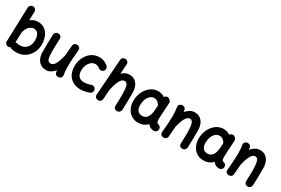

<svg xmlns="http://www.w3.org/2000/svg" viewBox="89 -1901 4567 3126"><g transform="rotate(30 2372.0 -338.5)"><path d="M132.3 -729.5Q159.2 -728.5 177.7 -709Q196.3 -689.5 195.3 -662.6L190.4 -502.9Q222.2 -526.9 257.1 -540.3Q292 -553.7 326.2 -553.7Q396.5 -553.7 443.1 -525.1Q489.7 -496.6 516.8 -452.1Q543.9 -407.7 555.4 -358.9Q566.9 -310.1 566.9 -270Q566.9 -174.3 527.1 -100.3Q487.3 -26.4 418.7 15.4Q350.1 57.1 263.7 57.1Q219.2 57.1 178.2 46.4Q161.6 42 148.9 29.3Q130.9 43.5 107.9 42.5Q81.1 41.5 62.7 22.2Q44.4 2.9 45.4 -23.9L65.9 -666.5Q66.9 -693.4 86.2 -711.9Q105.5 -730.5 132.3 -729.5ZM211.4 -78.6Q236.3 -72.3 263.7 -72.3Q314.5 -72.3 353.5 -96.4Q392.6 -120.6 415 -164.3Q437.5 -208 437.5 -266.1Q437.5 -333 411.4 -378.7Q385.3 -424.3 326.2 -424.3Q285.6 -424.3 245.4 -389.2Q205.1 -354 185.1 -278.3Q184.1 -274.4 182.6 -271L176.8 -78.1Q194.3 -83.5 211.4 -78.6Z M1128.9 -479Q1119.1 -374.5 1114.5 -301.5Q1109.9 -228.5 1109.9 -173.3Q1109.9 -127 1112.8 -88.1Q1115.7 -49.3 1122.1 -10.3Q1127.4 19.5 1112.1 37.6Q1096.7 55.7 1074.7 61Q1049.3 66.9 1024.4 54.7Q999.5 42.5 994.1 9.8Q991.2 -7.3 989.3 -23.9Q957.5 15.1 917.7 39.6Q877.9 64 830.1 64Q766.1 64 722.9 33.2Q679.7 2.4 658 -49.8Q636.2 -102.1 636.2 -165.5Q636.2 -243.7 637.2 -325.4Q638.2 -407.2 642.6 -489.7Q643.6 -514.2 660.9 -533.7Q678.2 -553.2 709 -553.2Q740.7 -553.2 757.3 -534.2Q773.9 -515.1 772.9 -489.7Q771 -451.2 769.8 -413.6Q768.6 -376 767.8 -331.8Q767.1 -287.6 767.1 -228.5Q767.1 -147 783.2 -106.2Q799.3 -65.4 841.3 -65.4Q879.9 -65.4 907 -100.3Q934.1 -135.3 952.9 -190.2Q971.7 -245.1 984.9 -305.7L985.4 -308.1Q987.8 -347.2 991.7 -392.6Q995.6 -438 1000.5 -491.2Q1002.9 -522.5 1025.4 -536.4Q1047.9 -550.3 1072.8 -547.9Q1096.2 -545.4 1114 -528.1Q1131.8 -510.7 1128.9 -479Z M1655.3 -400.4Q1638.2 -380.4 1610.8 -378.4Q1583.5 -376.5 1563.5 -393.6Q1528.3 -424.3 1486.8 -424.3Q1441.4 -424.3 1406.5 -396.2Q1371.6 -368.2 1351.8 -321.3Q1332 -274.4 1332 -216.8Q1332 -151.9 1364.3 -112.1Q1396.5 -72.3 1463.4 -72.3Q1493.7 -72.3 1529.8 -79.6Q1565.9 -86.9 1595.7 -98.6Q1621.1 -106 1645 -93.3Q1668.9 -80.6 1676.3 -54.7Q1683.6 -28.8 1670.7 -5.4Q1657.7 18.1 1632.3 25.9Q1588.9 41 1550.8 49.1Q1512.7 57.1 1473.6 57.1Q1387.7 57.1 1326.9 21.2Q1266.1 -14.6 1233.9 -78.1Q1201.7 -141.6 1201.7 -224.6Q1201.7 -291.5 1222.4 -350.8Q1243.2 -410.2 1280.8 -455.8Q1318.4 -501.5 1369.9 -527.6Q1421.4 -553.7 1483.4 -553.7Q1578.1 -553.7 1648.4 -492.2Q1668.5 -475.1 1670.4 -447.8Q1672.4 -420.4 1655.3 -400.4Z M1806.2 64.5Q1782.2 62 1763.4 44.4Q1744.6 26.9 1747.1 -4.4L1794.4 -681.2Q1796.9 -713.9 1818.1 -728.8Q1839.4 -743.7 1863.8 -741.7Q1888.2 -739.7 1907.2 -721.9Q1926.3 -704.1 1923.8 -672.4L1911.1 -491.2Q1939.9 -519.5 1974.9 -536.4Q2009.8 -553.2 2050.3 -553.2Q2111.8 -553.2 2154.1 -522.5Q2196.3 -491.7 2217.8 -439.7Q2239.3 -387.7 2239.3 -323.7Q2239.3 -245.6 2238.3 -163.6Q2237.3 -81.5 2233.4 0.5Q2231.9 24.4 2214.6 44.2Q2197.3 64 2166.5 64Q2135.3 64 2118.4 44.9Q2101.6 25.9 2102.5 0.5Q2105.5 -57.6 2106.9 -108.2Q2108.4 -158.7 2108.4 -205.6Q2108.4 -309.1 2092.5 -366.5Q2076.7 -423.8 2034.2 -423.8Q1995.6 -423.8 1968.5 -388.9Q1941.4 -354 1922.9 -299.1Q1904.3 -244.1 1890.6 -183.6Q1890.1 -180.7 1889.2 -178.2L1876.5 4.4Q1874 37.1 1852.3 51.8Q1830.6 66.4 1806.2 64.5Z M2844.7 42.5Q2806.2 42.5 2778.1 27.3Q2750 12.2 2731.4 -15.1Q2696.8 19.5 2652.3 38.3Q2607.9 57.1 2556.2 57.1Q2485.4 57.1 2430.9 22.5Q2376.5 -12.2 2345.7 -72.8Q2314.9 -133.3 2314 -210Q2313.5 -277.3 2333.7 -339.1Q2354 -400.9 2391.6 -449.2Q2429.2 -497.6 2480.7 -525.6Q2532.2 -553.7 2593.3 -553.7Q2659.2 -553.7 2714.4 -515.1Q2722.7 -531.2 2739.3 -540Q2755.9 -548.8 2775.9 -545.9Q2802.7 -542.5 2820.8 -520.5Q2838.9 -498.5 2837.4 -472.7L2824.2 -244.6Q2823.7 -239.3 2823.2 -233.4Q2822.3 -212.4 2821.5 -185.5Q2820.8 -158.7 2821.8 -143.6Q2823.2 -121.6 2831.3 -105Q2839.4 -88.4 2865.7 -83.5Q2881.3 -78.1 2895.5 -64.5Q2909.7 -50.8 2910.2 -22Q2910.2 4.9 2890.9 23.7Q2871.6 42.5 2844.7 42.5ZM2557.6 -72.3Q2616.7 -72.3 2650.6 -116.5Q2684.6 -160.6 2692.9 -243.2Q2692.9 -250 2693.4 -255.9Q2693.4 -260.3 2694.3 -264.2L2699.2 -351.1Q2695.3 -355.5 2692.4 -360.8Q2674.3 -390.6 2648.9 -407.5Q2623.5 -424.3 2591.8 -424.3Q2545.9 -424.3 2512.5 -394Q2479 -363.8 2461.4 -314.5Q2443.8 -265.1 2444.3 -208.5Q2445.3 -145 2474.6 -108.6Q2503.9 -72.3 2557.6 -72.3Z M2974.6 -10.3Q2984.4 -114.7 2989 -187.7Q2993.7 -260.7 2993.7 -315.9Q2993.7 -362.3 2990.7 -401.1Q2987.8 -439.9 2981.4 -479Q2976.6 -508.8 2991.7 -526.9Q3006.8 -544.9 3028.8 -550.3Q3054.2 -556.2 3079.1 -543.9Q3104 -531.7 3109.4 -499Q3112.3 -481 3114.3 -464.4Q3147 -503.4 3187.7 -528.3Q3228.5 -553.2 3278.3 -553.2Q3339.8 -553.2 3382.1 -522.5Q3424.3 -491.7 3445.8 -439.7Q3467.3 -387.7 3467.3 -323.7Q3467.3 -245.6 3466.3 -163.6Q3465.3 -81.5 3461.4 0.5Q3460 24.4 3442.6 44.2Q3425.3 64 3394.5 64Q3363.3 64 3346.4 44.9Q3329.6 25.9 3330.6 0.5Q3333.5 -57.6 3335 -108.2Q3336.4 -158.7 3336.4 -205.6Q3336.4 -309.1 3320.6 -366.5Q3304.7 -423.8 3262.2 -423.8Q3223.6 -423.8 3196.5 -388.9Q3169.4 -354 3150.9 -299.1Q3132.3 -244.1 3118.7 -184.6Q3116.2 -144.5 3112.3 -98.4Q3108.4 -52.2 3103.5 2Q3100.6 33.2 3078.1 47.1Q3055.7 61 3031.2 58.6Q3007.3 56.2 2989.5 38.8Q2971.7 21.5 2974.6 -10.3Z M4072.8 42.5Q4034.2 42.5 4006.1 27.3Q3978 12.2 3959.5 -15.1Q3924.8 19.5 3880.4 38.3Q3835.9 57.1 3784.2 57.1Q3713.4 57.1 3658.9 22.5Q3604.5 -12.2 3573.7 -72.8Q3543 -133.3 3542 -210Q3541.5 -277.3 3561.8 -339.1Q3582 -400.9 3619.6 -449.2Q3657.2 -497.6 3708.7 -525.6Q3760.3 -553.7 3821.3 -553.7Q3887.2 -553.7 3942.4 -515.1Q3950.7 -531.2 3967.3 -540Q3983.9 -548.8 4003.9 -545.9Q4030.8 -542.5 4048.8 -520.5Q4066.9 -498.5 4065.4 -472.7L4052.2 -244.6Q4051.8 -239.3 4051.3 -233.4Q4050.3 -212.4 4049.6 -185.5Q4048.8 -158.7 4049.8 -143.6Q4051.3 -121.6 4059.3 -105Q4067.4 -88.4 4093.8 -83.5Q4109.4 -78.1 4123.5 -64.5Q4137.7 -50.8 4138.2 -22Q4138.2 4.9 4118.9 23.7Q4099.6 42.5 4072.8 42.5ZM3785.6 -72.3Q3844.7 -72.3 3878.7 -116.5Q3912.6 -160.6 3920.9 -243.2Q3920.9 -250 3921.4 -255.9Q3921.4 -260.3 3922.4 -264.2L3927.2 -351.1Q3923.3 -355.5 3920.4 -360.8Q3902.3 -390.6 3877 -407.5Q3851.6 -424.3 3819.8 -424.3Q3773.9 -424.3 3740.5 -394Q3707 -363.8 3689.5 -314.5Q3671.9 -265.1 3672.4 -208.5Q3673.3 -145 3702.6 -108.6Q3731.9 -72.3 3785.6 -72.3Z M4202.6 -10.3Q4212.4 -114.7 4217 -187.7Q4221.7 -260.7 4221.7 -315.9Q4221.7 -362.3 4218.8 -401.1Q4215.8 -439.9 4209.5 -479Q4204.6 -508.8 4219.7 -526.9Q4234.9 -544.9 4256.8 -550.3Q4282.2 -556.2 4307.1 -543.9Q4332 -531.7 4337.4 -499Q4340.3 -481 4342.3 -464.4Q4375 -503.4 4415.8 -528.3Q4456.5 -553.2 4506.3 -553.2Q4567.9 -553.2 4610.1 -522.5Q4652.3 -491.7 4673.8 -439.7Q4695.3 -387.7 4695.3 -323.7Q4695.3 -245.6 4694.3 -163.6Q4693.4 -81.5 4689.5 0.5Q4688 24.4 4670.7 44.2Q4653.3 64 4622.6 64Q4591.3 64 4574.5 44.9Q4557.6 25.9 4558.6 0.5Q4561.5 -57.6 4563 -108.2Q4564.5 -158.7 4564.5 -205.6Q4564.5 -309.1 4548.6 -366.5Q4532.7 -423.8 4490.2 -423.8Q4451.7 -423.8 4424.6 -388.9Q4397.5 -354 4378.9 -299.1Q4360.4 -244.1 4346.7 -184.6Q4344.2 -144.5 4340.3 -98.4Q4336.4 -52.2 4331.5 2Q4328.6 33.2 4306.2 47.1Q4283.7 61 4259.3 58.6Q4235.4 56.2 4217.5 38.8Q4199.7 21.5 4202.6 -10.3Z"/></g></svg>

Font: Mikhak Bold
Style: Regular
Weight: 700
Designer: Amin Abedi
Version: Version 3.3